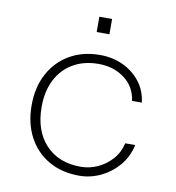

<svg xmlns="http://www.w3.org/2000/svg" viewBox="-83 -804 815 890"><g transform="rotate(10 325.0 -359.0)"><path d="M348 12Q266 12 204.5 -23.5Q143 -59 109 -123Q75 -187 75 -272Q75 -357 109.5 -421Q144 -485 205.5 -520.5Q267 -556 348 -556Q406 -556 455 -533.5Q504 -511 536.5 -470Q569 -429 576 -372H530Q521 -438 470 -476Q419 -514 348 -514Q279 -514 228 -484Q177 -454 149.5 -400Q122 -346 122 -272Q122 -161 182.5 -95.5Q243 -30 348 -30Q389 -30 427.5 -47.5Q466 -65 494.5 -97Q523 -129 533 -173H580Q567 -115 531.5 -74Q496 -33 448 -10.5Q400 12 348 12ZM313 -658V-730H373V-658Z"/></g></svg>

Font: Azeret Mono Thin
Style: Regular
Weight: 100
Designer: Martin Vácha
Foundry: Displaay
Version: Version 1.002